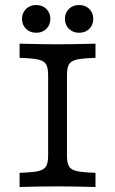

<svg xmlns="http://www.w3.org/2000/svg" viewBox="-20 -745 459 765"><path d="M171.8 -125.8V-445.2Q171.8 -475 163.7 -488.7Q155.6 -502.4 132.7 -507.7Q109.7 -512.9 58.1 -514.5V-571Q150 -568.5 209.7 -568.5Q266.1 -568.5 360.5 -571V-514.5Q308.9 -512.9 285.9 -507.7Q262.9 -502.4 254.8 -488.7Q246.8 -475 246.8 -445.2V-125.8Q246.8 -96 254.8 -82.3Q262.9 -68.5 285.9 -63.3Q308.9 -58.1 360.5 -56.5V0Q266.1 -2.4 209.7 -2.4Q150 -2.4 58.1 0V-56.5Q109.7 -58.1 132.7 -63.3Q155.6 -68.5 163.7 -82.3Q171.8 -96 171.8 -125.8ZM238.7 -670.2Q238.7 -693.5 254.4 -709.3Q270.2 -725 295.2 -725Q320.2 -725 335.9 -709.3Q351.6 -693.5 351.6 -670.2Q351.6 -646 335.9 -630.2Q320.2 -614.5 295.2 -614.5Q270.2 -614.5 254.4 -630.2Q238.7 -646 238.7 -670.2ZM67.7 -670.2Q67.7 -693.5 83.5 -709.3Q99.2 -725 124.2 -725Q149.2 -725 164.9 -709.3Q180.6 -693.5 180.6 -670.2Q180.6 -646 164.9 -630.2Q149.2 -614.5 124.2 -614.5Q99.2 -614.5 83.5 -630.2Q67.7 -646 67.7 -670.2Z"/></svg>

Font: Playfair Micro SmCond SmLight
Style: Regular
Weight: 360
Width: 4
Designer: Claus Eggers Sørensen
Foundry: Claus Eggers Sørensen
Version: Version 2.100;Glyphs 3.2 (3219)